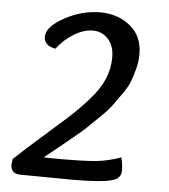

<svg xmlns="http://www.w3.org/2000/svg" viewBox="-50 -718 674 766"><g transform="rotate(5 287.0 -335.5)"><path d="M155 -513Q109 -521 109 -557Q109 -597 178.5 -635Q248 -673 321 -673Q391 -673 441 -633Q491 -593 491 -520Q491 -492 483.5 -462.5Q476 -433 467 -409.5Q458 -386 436 -355.5Q414 -325 401 -306.5Q388 -288 354.5 -256Q321 -224 307.5 -210.5Q294 -197 253 -163.5Q212 -130 201 -121Q190 -112 146 -77Q165 -76 213 -76Q312 -76 359 -81Q406 -86 455 -104Q462 -76 462 -52Q462 -22 432 -12Q391 2 269 2Q230 2 159 1Q88 0 60 0Q21 0 21 -37Q21 -46 24 -60Q66 -100 130 -156Q194 -212 231.5 -246Q269 -280 308.5 -324Q348 -368 366 -410Q384 -452 384 -498Q384 -544 359.5 -571Q335 -598 298 -598Q262 -598 223 -574.5Q184 -551 155 -513Z"/></g></svg>

Font: Overlock
Style: Bold Italic
Weight: 700
Designer: Dario Muhafara
Foundry: Dario Manuel Muhafara
Version: Version 1.002